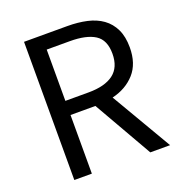

<svg xmlns="http://www.w3.org/2000/svg" viewBox="-132 -845 899 957"><g transform="rotate(-20 317.5 -366.5)"><path d="M193 -386H316Q403 -386 448.5 -420.5Q494 -455 494 -527Q494 -600 448.5 -629Q403 -658 316 -658H193ZM503 0 325 -311H193V0H100V-733H330Q386 -733 433 -722.5Q480 -712 514 -687.5Q548 -663 567 -623.5Q586 -584 586 -527Q586 -441 540.5 -390Q495 -339 420 -321L608 0Z"/></g></svg>

Font: SpoqaHanSansJP-Regular
Style: Regular
Weight: 400
Designer: [Source Han Sans]
Ryoko NISHIZUKA  (kana & ideographs); Paul D. Hunt (Latin, Greek & Cyrillic); Wenlong ZHANG  (bopomofo
Foundry: Spoqa (http://bi.spoqa.com)
Version: Version 1.002.20150607